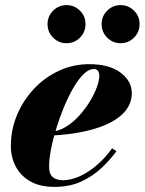

<svg xmlns="http://www.w3.org/2000/svg" viewBox="-20 -721 566 751"><path d="M193 10Q136 10 98.2 -11.8Q60.5 -33.5 41.5 -69.8Q22.5 -106 22.5 -150Q22.5 -213.5 46.5 -271Q70.5 -328.5 112.8 -373.5Q155 -418.5 210.5 -444.2Q266 -470 329 -470Q407.5 -470 451.5 -437Q495.5 -404 495.5 -356.5Q495.5 -322 475 -293.2Q454.5 -264.5 414.5 -243Q374.5 -221.5 315 -208Q255.5 -194.5 176.5 -190.5V-205.5Q208.5 -207 237.5 -224.8Q266.5 -242.5 290.2 -269Q314 -295.5 331.8 -324.8Q349.5 -354 359 -380.5Q368.5 -407 368.5 -424Q368.5 -435.5 363.8 -443.2Q359 -451 346.5 -451Q327 -451 306.8 -431Q286.5 -411 267 -377.5Q247.5 -344 230.5 -303Q213.5 -262 200.2 -219Q187 -176 179.5 -137Q172 -98 172 -70Q172 -39.5 186.8 -27.8Q201.5 -16 225.5 -16Q256.5 -16 291 -31.2Q325.5 -46.5 358.5 -74.8Q391.5 -103 418.5 -141L435.5 -129.5Q410.5 -95.5 376.5 -63.5Q342.5 -31.5 297.5 -10.8Q252.5 10 193 10ZM451.5 -552Q421 -552 399.2 -573.8Q377.5 -595.5 377.5 -627Q377.5 -657.5 399.2 -679.2Q421 -701 451.5 -701Q482.5 -701 504.2 -679.2Q526 -657.5 526 -627Q526 -595.5 504.2 -573.8Q482.5 -552 451.5 -552ZM240.5 -552Q209.5 -552 187.8 -573.8Q166 -595.5 166 -627Q166 -657.5 187.8 -679.2Q209.5 -701 240.5 -701Q271 -701 292.8 -679.2Q314.5 -657.5 314.5 -627Q314.5 -595.5 292.8 -573.8Q271 -552 240.5 -552Z"/></svg>

Font: Bodoni Moda ExtraBold
Style: Italic
Weight: 800
Italic angle: -13°
Version: Version 2.005